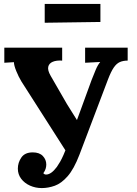

<svg xmlns="http://www.w3.org/2000/svg" viewBox="-20 -943 698 979"><path d="M193 16Q161 16 133 3.5Q105 -9 88 -31.5Q71 -54 71 -83Q71 -114 89 -140Q107 -166 147 -166Q181 -166 198.5 -147.5Q216 -129 216 -104Q216 -93 212.5 -82Q209 -71 201 -60Q203 -57 206.5 -55Q210 -53 215 -53Q241 -53 270 -92Q279 -105 287 -119Q295 -133 304 -153.5Q313 -174 325 -204.5Q337 -235 353.5 -279.5Q370 -324 393 -387Q416 -450 447 -535Q458 -563 468 -587Q478 -611 491 -627L414 -623V-700H631V-634Q608 -634 591 -626.5Q574 -619 560 -598.5Q546 -578 531 -539L385 -154Q357 -81 325 -44.5Q293 -8 259.5 4Q226 16 193 16ZM326 -157 89 -528Q75 -551 63 -580.5Q51 -610 51 -626L2 -623V-700H297V-634Q268 -636 249 -628Q230 -620 226 -602.5Q222 -585 238 -557L321 -413Q336 -388 356 -357Q376 -326 385 -309ZM208 -827V-923H492V-831Z"/></svg>

Font: Lora
Style: Weight 700
Weight: 700
Designer: Olga Karpushina, Alexei Vanyashin (Cyrillic)
Foundry: Cyreal
Version: Version 3.001